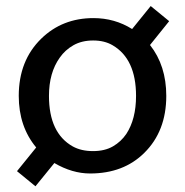

<svg xmlns="http://www.w3.org/2000/svg" viewBox="-20 -575 623 645"><path d="M282.7 7.8Q222.7 7.8 162.6 -27.3L99.1 50.8L37.1 0L101.6 -79.6Q43 -149.9 43 -252.9Q43 -371.6 118.7 -445.3Q189.5 -514.2 293.9 -514.2Q365.2 -514.2 423.8 -477.5L486.3 -554.7L548.3 -503.9L483.9 -423.8Q538.6 -354.5 538.6 -252.9Q538.6 -134.3 464.8 -61.5Q395 7.8 282.7 7.8ZM144.5 -252.9Q144.5 -127.9 224.6 -83Q252.9 -67.4 292.5 -67.4Q332 -67.4 359.4 -83.3Q386.7 -99.1 404.3 -125Q437 -174.8 437 -252.9Q437 -377 358.4 -422.9Q331.1 -439 293 -439Q254.9 -439 226.8 -423.1Q198.7 -407.2 180.7 -381.3Q144.5 -330.6 144.5 -252.9Z"/></svg>

Font: Inder
Style: Regular
Weight: 400
Designer: Irina Smirnova
Foundry: Irina Smirnova
Version: Version 1.001